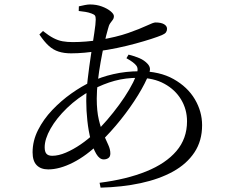

<svg xmlns="http://www.w3.org/2000/svg" viewBox="-20 -807 1040 869"><path d="M552.2 -543.5 561.8 -559.8Q588.6 -553.4 611.1 -543.7Q633.6 -534.1 648.6 -517.5Q657.3 -507.5 658.5 -497.6Q659.7 -487.8 654.9 -474.4Q638.5 -431.2 604.8 -376.3Q571.1 -321.4 526.6 -265.6Q482.2 -209.9 432.2 -161.5Q371.4 -102.1 310.5 -71.2Q249.6 -40.3 198.4 -40.3Q164.7 -40.3 146.1 -59.3Q127.5 -78.3 127.5 -117.6Q127.5 -169.8 152.1 -218.4Q176.7 -267.1 216.5 -309Q256.3 -350.9 303.2 -384.1Q350.1 -417.3 394.7 -437.7Q436.1 -458.4 492.8 -471.4Q549.5 -484.5 612 -484.5Q702.6 -484.5 765.7 -449Q828.8 -413.5 861.8 -357.9Q894.7 -302.3 894.7 -240.2Q894.7 -169.4 860 -117.2Q825.3 -64.9 763 -30.5Q700.6 3.9 616.7 21.9Q532.8 39.9 435.3 42.3L430.7 20.3Q553.3 4.7 641.8 -31.2Q730.4 -67 778.5 -123.4Q826.5 -179.8 826.5 -257.6Q826.5 -311.8 799.8 -356.3Q773.2 -400.9 724.1 -427.8Q675.1 -454.8 606.6 -454.8Q548.8 -454.8 498.9 -441.3Q448.9 -427.7 395.4 -399.8Q331.5 -364.9 283.3 -318.1Q235.1 -271.4 208.7 -224.5Q182.2 -177.6 182.2 -140.5Q182.2 -120 190.4 -110.9Q198.5 -101.9 216.4 -101.9Q244.6 -101.9 278.2 -116.2Q311.7 -130.5 345.7 -153.8Q379.7 -177.2 407.9 -204.4Q436.3 -230.9 464.6 -263.9Q492.9 -296.8 518.9 -332.2Q544.9 -367.6 564.8 -401.6Q584.7 -435.6 595.8 -463.4Q608.6 -493.7 597.7 -509.1Q586.9 -524.5 552.2 -543.5ZM336.3 -757.3 336.9 -778.3Q349.9 -781.4 363.8 -784.1Q377.7 -786.8 387.1 -786.8Q416.3 -786.8 440.9 -777.7Q465.5 -768.6 480.5 -756.1Q495.5 -743.6 495.5 -734.1Q495.5 -724 490.2 -717.2Q485 -710.3 478.7 -701.6Q472.5 -692.8 468.3 -674.6Q460.7 -648.8 452.1 -609.9Q443.5 -571 435.6 -526.8Q427.7 -482.7 422.8 -439.4Q417.9 -396.1 417.9 -361.1Q417.9 -304.9 427.2 -265.6Q436.5 -226.3 448.6 -198.8Q460.8 -171.3 470.1 -151.1Q479.4 -130.9 479.4 -112.4Q479.4 -97.8 470.6 -91.7Q461.8 -85.5 449.3 -85.5Q430.5 -85.5 415.7 -110.4Q401 -135.2 390.6 -174.8Q380.3 -214.4 375.4 -260.6Q370.4 -306.8 370.4 -349.5Q370.4 -393.5 377 -449.5Q383.6 -505.4 391.9 -560Q400.1 -614.6 406.7 -657.5Q413.3 -700.4 413.3 -718.5Q413.3 -731.7 409.7 -736.7Q406.1 -741.6 394.6 -745.8Q381.5 -750.8 366.8 -753.2Q352.1 -755.6 336.3 -757.3ZM158.3 -650.9 174.4 -666.6Q201 -645.5 222 -634.6Q243 -623.7 263.7 -620.1Q284.3 -616.5 309.4 -616.5Q338.9 -616.5 368.9 -619Q398.9 -621.5 427.7 -625.9Q506.9 -638.9 560.3 -657.7Q613.6 -676.5 644 -690.9Q674.3 -705.3 683.5 -705.3Q709.2 -705.3 722.6 -697.3Q736 -689.4 736 -676.6Q736 -667.4 731.2 -660.6Q726.3 -653.9 712.9 -648.2Q695.9 -641 664.9 -630.9Q633.9 -620.9 594.1 -610Q554.3 -599.1 509.9 -589.8Q465.6 -580.5 422.6 -575.1Q394.4 -571.3 362.9 -568.5Q331.3 -565.6 301.6 -565.6Q270 -565.6 245.6 -573.4Q221.1 -581.1 200.7 -599.6Q180.3 -618 158.3 -650.9Z"/></svg>

Font: Early Summer Mincho VF
Style: Regular
Weight: 250
Designer: GuiWonder
Version: Version 1.002